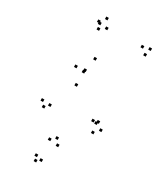

<svg xmlns="http://www.w3.org/2000/svg" viewBox="-268 -859 1157 1343"><g transform="rotate(30 310.0 -187.0)"><path d="M549.5 -34V-54H529.5V-34ZM505 -75.5V-95.5H485V-75.5ZM469 -65V-85H449V-65ZM496 -61V-81H476V-61ZM240.5 -328.5V-348.5H220.5V-328.5ZM244 -342.5V-362.5H224V-342.5ZM554 -646V-666H534V-646ZM564.5 -698V-718H544.5V-698ZM509.5 -685V-705H489.5V-685ZM265 -446.5V-466.5H245V-446.5ZM175.5 -333.5V-353.5H155.5V-333.5ZM242.5 -223V-243H222.5V-223ZM509 7.5V-12.5H489V7.5ZM153 -8.5V-28.5H133V-8.5ZM229 -671.5V-691.5H209V-671.5ZM195.5 -732V-752H175.5V-732ZM157 -686.5V-706.5H137V-686.5ZM181 -639.5V-659.5H161V-639.5ZM169.5 -677.5V-697.5H149.5V-677.5ZM90.5 -12.5V-32.5H70.5V-12.5ZM121 23V3H101V23ZM292.5 356V336H272.5V356ZM340.5 208.5V188.5H320.5V208.5ZM312 166.5V146.5H292V166.5ZM271.5 199.5V179.5H251.5V199.5ZM246.5 343V323H226.5V343ZM260.5 378V358H240.5V378Z"/></g></svg>

Font: Monaspace Radon Dots Var
Style: Regular
Weight: 400
Designer: Riley Cran and the Lettermatic Team
Version: Version 1.100 (Monaspace Radon Dots)